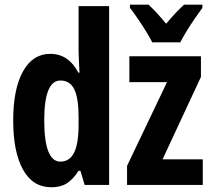

<svg xmlns="http://www.w3.org/2000/svg" viewBox="-20 -786 901 816"><path d="M198.2 9.8Q119.1 9.8 77.6 -65.4Q36.1 -140.6 36.1 -273.9Q36.1 -407.7 77.6 -482.4Q119.1 -557.1 193.8 -557.1Q271.5 -557.1 313 -477.1H317.9Q316.4 -508.8 315.2 -531.5Q314 -554.2 314 -569.8V-759.8H443.8V0H339.8L321.8 -60.1H314Q290 -23.4 263.9 -6.8Q237.8 9.8 198.2 9.8ZM236.8 -99.1Q275.9 -99.1 294.9 -137.2Q314 -175.3 314 -256.8V-288.1Q314 -369.1 295.7 -406.5Q277.3 -443.8 236.8 -443.8Q168 -443.8 168 -274.9Q168 -99.1 236.8 -99.1ZM841.8 0H520V-81.1L689.9 -437H529.8V-546.9H834V-459L670.9 -108.9H841.8ZM627 -606Q617.7 -625.5 600.8 -652.6Q584 -679.7 565.4 -706.8Q546.9 -733.9 532.2 -752.9V-766.1H611.3Q627.9 -751 647 -730.2Q666 -709.5 686 -685.1Q709 -712.4 726.3 -730.7Q743.7 -749 762.2 -766.1H840.3V-752.9Q826.2 -733.9 808.1 -707.5Q790 -681.2 773.4 -654.1Q756.8 -627 746.1 -606Z"/></svg>

Font: Open Sans Condensed
Style: Bold
Weight: 700
Width: 3
Designer: Monotype Design Team
Foundry: Monotype Imaging Inc.
Version: Version 3.003; ttfautohint (v1.8.4)